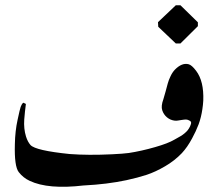

<svg xmlns="http://www.w3.org/2000/svg" viewBox="-20 -707 841 731"><path d="M649.4 -687H667L733.4 -622.1V-607.4L667 -541.5H649.4L582.5 -605L581.5 -622.6ZM628.9 -252Q644.5 -245.6 657.2 -248Q658.2 -248 669.9 -250Q681.6 -252 688.5 -252Q695.3 -251.5 701.2 -248Q710 -244.1 707 -234.9Q704.1 -225.1 699.2 -217.8Q694.3 -210 689.5 -205.6Q683.1 -199.2 675.5 -193.8Q668 -188.5 658.7 -183.6L644 -175.3Q620.1 -161.1 570.8 -147Q518.1 -131.8 470.2 -124.5Q448.7 -121.6 406.2 -119.6Q316.9 -115.2 245.1 -120.6Q115.7 -133.8 96.2 -154.8Q85.4 -167 79.1 -187Q69.8 -216.8 72.3 -252Q74.7 -282.7 78.6 -311.5Q74.7 -312.5 72.3 -314.5Q66.4 -319.8 58.6 -299.8Q55.7 -292 46.9 -250.5Q37.6 -208.5 36.6 -158.2Q34.2 -73.7 51.3 -51.8Q68.4 -29.8 92.8 -18.6Q163.6 15.1 299.3 -1Q299.3 -1 300.8 -1Q387.7 -5.4 461.4 -21Q504.4 -30.3 538.6 -41.5Q572.3 -52.7 608.9 -74.2Q645 -95.2 672.4 -124Q693.4 -146.5 711.4 -180.2Q726.1 -207 736.3 -233.9Q746.1 -260.7 750.5 -291.5Q752.9 -307.1 753.9 -323.7Q756.8 -397.9 726.6 -437.5Q710 -459.5 698.2 -462.4Q672.9 -469.2 646 -441.9Q636.2 -431.6 629.4 -417Q622.1 -401.9 618.7 -389.2Q615.2 -376.5 610.4 -358.4Q605.5 -340.3 602.1 -329.6Q592.3 -302.7 597.7 -287.1Q603 -271 615.7 -260.3Q621.6 -255.4 628.9 -252Z"/></svg>

Font: Urdu Khush Khati
Style: Regular
Weight: 400
Version: Version 001.500